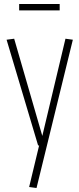

<svg xmlns="http://www.w3.org/2000/svg" viewBox="-20 -729 398 962"><path d="M126 208 176 0H171L13 -530L51 -535L192 -48L308 -535L345 -530L163 213ZM76 -677V-709H279V-677Z"/></svg>

Font: Georama SemiCondensed ExtraLight
Style: Regular
Weight: 200
Width: 4
Designer: Jean-Baptiste Levee
Foundry: Production Type
Version: Version 1.000